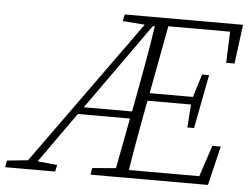

<svg xmlns="http://www.w3.org/2000/svg" viewBox="-80 -735 1030 796"><g transform="rotate(5 434.5 -337.0)"><path d="M529 -636H528L272 -276H473L489 -362Q502 -430 514 -499Q526 -568 536 -636ZM-31 0 -26 -28 61 -37 494 -639 402 -646 408 -674H900L879 -511H844L849 -641H592L539 -358H719L749 -454H778L735 -230H707L714 -326H533L530 -312Q517 -242 504.5 -172.5Q492 -103 481 -33H774L817 -163H852L813 0H324L329 -28L427 -36L467 -246H250L101 -36L183 -28L177 0Z"/></g></svg>

Font: Source Serif Pro Light
Style: Italic
Weight: 300
Italic angle: -12°
Designer: Frank Grießhammer
Foundry: Adobe Systems Incorporated
Version: Version 3.001;hotconv 1.0.111;makeotfexe 2.5.65597